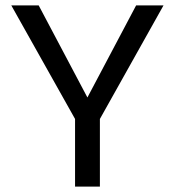

<svg xmlns="http://www.w3.org/2000/svg" viewBox="-20 -695 660 715"><path d="M259.5 0H352V-252L589 -675H487L305.5 -332L124 -675H22L259.5 -252Z"/></svg>

Font: Anybody
Style: Regular
Weight: 400
Designer: Tyler Finck
Foundry: Etcetera Type Company
Version: Version 1.110